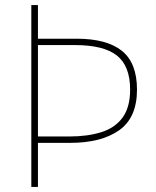

<svg xmlns="http://www.w3.org/2000/svg" viewBox="-20 -734 613 754"><path d="M518 -382Q518 -272 448 -222.5Q378 -173 256 -173H129V0H103V-714H129V-582H281Q399 -582 458.5 -534.5Q518 -487 518 -382ZM252 -198Q324 -198 378 -215Q432 -232 461.5 -272.5Q491 -313 491 -382Q491 -475 439 -516Q387 -557 274 -557H129V-198Z"/></svg>

Font: Noto Sans Oriya Thin
Style: Regular
Weight: 100
Designer: Amélie Bonet and Sol Matas
Foundry: Google LLC
Version: Version 2.006; ttfautohint (v1.8.4.7-5d5b)